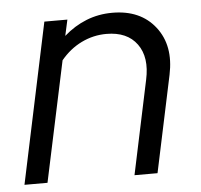

<svg xmlns="http://www.w3.org/2000/svg" viewBox="-43 -554 625 598"><g transform="rotate(-5 269.5 -255.0)"><path d="M10 0 116 -501H188L177 -451Q210 -480 248 -495Q286 -510 329 -510Q417 -510 463 -451Q509 -392 490 -302L426 0H354L416 -293Q431 -362 400.5 -404Q370 -446 305 -446Q264 -446 227 -428Q190 -410 162 -376L82 0Z"/></g></svg>

Font: Red Hat Display
Style: Italic
Weight: 400
Italic angle: -12°
Designer: Pentagram / MCKL
Foundry: Pentagram / MCKL
Version: Version 1.003; Red Hat Display Italic